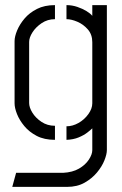

<svg xmlns="http://www.w3.org/2000/svg" viewBox="-20 -548 478 751"><path d="M28 183 43 128H227Q264 126 289 111.5Q314 97 327.5 76.5Q341 56 341 39V-46Q335 -40 321.5 -29.5Q308 -19 287.5 -10.5Q267 -2 240 -1V-54Q264 -54 287 -67Q310 -80 325.5 -101.5Q341 -123 341 -144V-383Q341 -413 323.5 -433Q306 -453 282.5 -463Q259 -473 240 -473V-528Q262 -528 282.5 -521Q303 -514 318.5 -504.5Q334 -495 341 -486V-528H398V39Q398 55 388.5 79Q379 103 359.5 126.5Q340 150 311 166.5Q282 183 242 183ZM195 -1Q153 -1 123.5 -16.5Q94 -32 75 -55Q56 -78 46.5 -102Q37 -126 37 -144V-387Q37 -405 47 -429Q57 -453 76 -475.5Q95 -498 124.5 -513Q154 -528 195 -528V-473Q166 -473 143 -457.5Q120 -442 107 -421.5Q94 -401 94 -384V-145Q94 -128 106.5 -107.5Q119 -87 142 -71.5Q165 -56 195 -56Z"/></svg>

Font: Stick No Bills ExtraLight Light
Style: Regular
Weight: 300
Version: Version 2.000